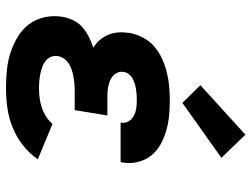

<svg xmlns="http://www.w3.org/2000/svg" viewBox="-119 -711 838 640"><g transform="rotate(90 300.0 -391.0)"><path d="M274 8Q244 8 213.5 5Q183 2 155.5 -7Q128 -16 103 -31Q78 -46 61 -68.5Q44 -91 37.5 -120.5Q31 -150 36 -180Q39 -198 47.5 -216Q56 -234 70.5 -246.5Q85 -259 102.5 -268Q120 -277 139 -283Q124 -292 113 -305Q102 -318 95.5 -334Q89 -350 88 -368Q87 -386 90 -405Q94 -427 105.5 -449Q117 -471 136 -487Q155 -503 177.5 -513Q200 -523 223 -528.5Q246 -534 269 -536Q292 -538 315 -538Q341 -538 366.5 -535.5Q392 -533 416 -526Q440 -519 461.5 -507Q483 -495 498 -476.5Q513 -458 519.5 -433Q526 -408 522 -383Q522 -380 521.5 -378Q521 -376 520 -374H389Q389 -375 389 -375.5Q389 -376 389 -377Q391 -390 384 -401Q377 -412 366 -418Q355 -424 342 -426Q329 -428 315 -428Q306 -428 297 -427.5Q288 -427 278.5 -425.5Q269 -424 260 -421.5Q251 -419 242.5 -414.5Q234 -410 227.5 -402Q221 -394 220 -385Q217 -371 224.5 -359Q232 -347 244 -341Q256 -335 270 -332.5Q284 -330 298 -330H365L347 -221H280Q269 -221 258 -220Q247 -219 236 -217Q225 -215 214 -211.5Q203 -208 193 -202Q183 -196 176 -186Q169 -176 167 -165Q165 -153 169.5 -142Q174 -131 183 -124Q192 -117 203 -113Q214 -109 226 -106.5Q238 -104 250 -103Q262 -102 274 -102Q290 -102 306 -104Q322 -106 337.5 -111Q353 -116 367.5 -125Q382 -134 393 -147L511 -98Q491 -69 463 -47.5Q435 -26 403.5 -13.5Q372 -1 339 3.5Q306 8 274 8ZM323 -580 264 -640 429 -790 506 -710Z"/></g></svg>

Font: Iosevka Curly XBdEx
Style: Italic
Weight: 800
Width: 7
Italic angle: -9°
Monospace: yes
Designer: Belleve Invis
Foundry: Belleve Invis
Version: Version 11.1.0; ttfautohint (v1.8.3)